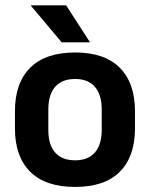

<svg xmlns="http://www.w3.org/2000/svg" viewBox="-20 -706 577 739"><path d="M269 13.5Q155 13.5 96.2 -45Q37.5 -103.5 37.5 -211.5V-278Q37.5 -386.5 96.2 -445.2Q155 -504 269 -504Q382.5 -504 441 -445.2Q499.5 -386.5 499.5 -278V-211.5Q499.5 -103.5 441.2 -45Q383 13.5 269 13.5ZM269 -89Q319 -89 345.2 -119Q371.5 -149 371.5 -205V-284.5Q371.5 -341.5 345.2 -371.8Q319 -402 269 -402Q218.5 -402 192.2 -371.8Q166 -341.5 166 -284.5V-205Q166 -149 192.2 -119Q218.5 -89 269 -89ZM234.5 -685.5 325.5 -544.5V-543H217.5L99 -684V-685.5Z"/></svg>

Font: Anek Bangla Medium SemiBold
Style: Regular
Weight: 600
Version: Version 1.003